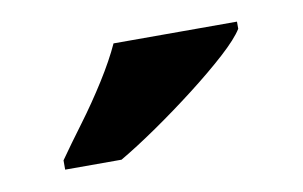

<svg xmlns="http://www.w3.org/2000/svg" viewBox="-34 -818 418 265"><g transform="rotate(-10 174.5 -686.0)"><path d="M40 -619Q54 -639 73 -664.5Q92 -690 109 -717Q126 -744 136 -766H309V-756Q301 -743 279.5 -723.5Q258 -704 229.5 -682Q201 -660 172 -640Q143 -620 119 -606H40Z"/></g></svg>

Font: Noto Serif Armenian SemiCondensed ExtraBold
Style: Regular
Weight: 800
Width: 4
Designer: Monotype Design Team
Foundry: Monotype Imaging Inc.
Version: Version 2.008; ttfautohint (v1.8.4.7-5d5b)